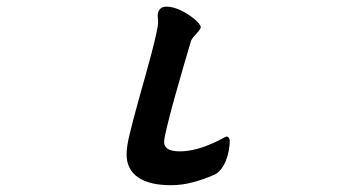

<svg xmlns="http://www.w3.org/2000/svg" viewBox="-20 -502 1040 565"><path d="M445.3 -465.8Q451.2 -482.4 469.2 -482.4Q487.3 -482.4 507.3 -473.6Q527.3 -464.8 545.4 -451.2Q563.5 -437.5 569.3 -426.8Q572.3 -421.9 568.8 -416.5Q565.4 -411.1 560.1 -405.3Q554.7 -399.4 548.8 -392.6Q543 -385.7 541 -377.9Q533.2 -351.6 520 -306.6Q506.8 -261.7 494.1 -215.8Q481.4 -169.9 472.2 -132.3Q462.9 -94.7 462.9 -84Q462.9 -71.3 473.6 -64Q484.4 -56.6 510.7 -56.6Q532.2 -56.6 560.5 -64Q588.9 -71.3 629.9 -91.8Q637.7 -96.7 645 -99.6Q652.3 -102.5 656.2 -89.8Q656.2 -75.2 653.3 -59.1Q650.4 -43 644.5 -28.8Q638.7 -14.6 629.9 -3.4Q621.1 7.8 609.4 12.7Q578.1 26.4 546.4 34.7Q514.6 43 483.4 43Q418.9 43 385.7 19.5Q352.5 -3.9 352.5 -47.9Q352.5 -60.5 355 -75.7Q357.4 -90.8 362.3 -110.4Q365.2 -123 372.1 -149.4Q378.9 -175.8 388.2 -209Q397.5 -242.2 407.7 -278.3Q418 -314.5 426.3 -346.7Q434.6 -378.9 439.9 -402.8Q445.3 -426.8 445.3 -436.5Q445.3 -444.3 444.3 -451.2Q443.4 -458 445.3 -465.8Z"/></svg>

Font: JasonHandwriting1
Style: Regular
Weight: 400
Version: Version 1.48.20